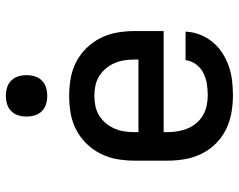

<svg xmlns="http://www.w3.org/2000/svg" viewBox="-98 -690 797 640"><g transform="rotate(-90 300.0 -370.5)"><path d="M302 8Q273 8 244 3Q215 -2 188.5 -15Q162 -28 141 -49Q120 -70 107 -96.5Q94 -123 89 -152Q84 -181 84 -210V-320Q84 -349 89 -378Q94 -407 107 -433Q120 -459 140.5 -480Q161 -501 187 -514.5Q213 -528 242 -533Q271 -538 300 -538Q329 -538 358 -533Q387 -528 413 -514.5Q439 -501 459.5 -480Q480 -459 493 -433Q506 -407 511 -378Q516 -349 516 -320V-223H179V-210Q179 -193 182 -175.5Q185 -158 191.5 -142.5Q198 -127 209.5 -113.5Q221 -100 236 -91.5Q251 -83 268 -79.5Q285 -76 302 -76Q321 -76 340 -79Q359 -82 376 -90.5Q393 -99 405 -115Q417 -131 419 -150H514Q513 -125 504 -102Q495 -79 479.5 -60Q464 -41 443 -27.5Q422 -14 399 -6Q376 2 351.5 5Q327 8 302 8ZM421 -307V-320Q421 -337 418.5 -354Q416 -371 409 -387Q402 -403 391 -416Q380 -429 365.5 -438Q351 -447 334 -450.5Q317 -454 300 -454Q283 -454 266 -450.5Q249 -447 234.5 -438Q220 -429 209 -416Q198 -403 191 -387Q184 -371 181.5 -354Q179 -337 179 -320V-307ZM300 -611Q286 -611 272.5 -615Q259 -619 249 -629Q239 -639 235 -652.5Q231 -666 231 -680Q231 -694 235 -707.5Q239 -721 249 -731Q259 -741 272.5 -745Q286 -749 300 -749Q314 -749 327.5 -745Q341 -741 351 -731Q361 -721 365 -707.5Q369 -694 369 -680Q369 -666 365 -652.5Q361 -639 351 -629Q341 -619 327.5 -615Q314 -611 300 -611Z"/></g></svg>

Font: Iosevka Slab Medium Extended
Style: Regular
Weight: 500
Width: 7
Monospace: yes
Designer: Belleve Invis
Foundry: Belleve Invis
Version: Version 11.1.1; ttfautohint (v1.8.3)